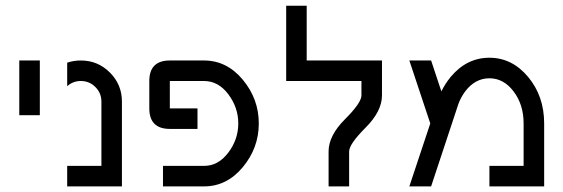

<svg xmlns="http://www.w3.org/2000/svg" viewBox="-20 -665 2010 685"><path d="M122.1 -253.9H48.8V-449.2H122.1Z M341.8 -302.7Q341.8 -333 320.3 -354.5Q298.8 -376 268.6 -376Q240.2 -376 219.7 -357.4V-441.4Q242.7 -449.2 268.6 -449.2Q329.1 -449.2 372.1 -406.2Q415 -363.3 415 -302.7V0H219.7V-73.2H341.8Z M585.9 -449.2H708Q789.1 -449.2 846.2 -380.6Q903.3 -312 903.3 -224.6Q903.3 -137.2 846.2 -68.6Q789.1 0 708 0H561.5V-73.2H708Q758.8 -73.2 794.4 -120.4Q830.1 -167.5 830.1 -224.6Q830.1 -281.7 794.4 -328.9Q758.8 -376 708 -376H585.9V-278.3H684.6V-205.1H585.9Q512.7 -205.1 512.7 -278.3V-376Q512.7 -449.2 585.9 -449.2Z M1342.8 -449.2V-324.7Q1342.8 -268.1 1284.2 -209.5Q1225.6 -150.9 1225.6 -124.5V0H1152.3V-124.5Q1152.3 -181.2 1210.9 -239.7Q1269.5 -298.3 1269.5 -324.7V-376H1001V-644.5H1074.2V-449.2Z M1554.7 -338.9Q1567.9 -366.2 1587.9 -390.6Q1645 -459 1726.1 -459Q1807.1 -459 1864.3 -390.4Q1921.4 -321.8 1921.4 -224.6V0H1726.1V-73.2H1848.1V-224.6Q1848.1 -291.5 1812.5 -338.6Q1776.9 -385.7 1726.1 -385.7Q1675.3 -385.7 1639.6 -338.9Q1624.5 -318.4 1615.7 -294.9L1518.1 0H1440.4L1515.1 -224.6L1440.4 -449.2H1518.1Z"/></svg>

Font: Catrinity
Style: Regular
Weight: 400
Designer: Alexander Lange
Foundry: High-Logic / Made with FontCreator
Version: Version 2.090;May 20, 2024;FontCreator 15.0.0.2974 64-bit